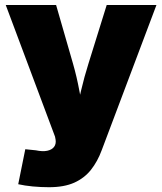

<svg xmlns="http://www.w3.org/2000/svg" viewBox="-20 -556 661 782"><path d="M54.2 194.3 83 51.8 126 56.2Q153.3 62 172.1 58.1Q190.9 54.2 200 42.5Q209 30.8 206.5 13.2L204.1 0.5L3.4 -535.6H208.5L277.3 -296.9Q293 -242.2 303.2 -186.5Q313.5 -130.9 326.7 -67.9H284.2Q296.9 -130.9 310.1 -186.8Q323.2 -242.7 340.3 -296.9L414.6 -535.6H617.2L394.5 55.2Q377.4 101.6 350.6 135.5Q323.7 169.4 282.5 188Q241.2 206.5 179.7 206.5Q146.5 206.5 113.3 203.4Q80.1 200.2 54.2 194.3Z"/></svg>

Font: Inter 20pt Black
Style: Regular
Weight: 900
Version: Version 4.001;git-66647c0bb